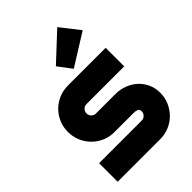

<svg xmlns="http://www.w3.org/2000/svg" viewBox="-223 -870 971 971"><g transform="rotate(-45 262.0 -384.5)"><path d="M337.9 0H33.2V-132.8H337.9Q351.6 -132.8 361.3 -142.6Q371.1 -152.3 371.1 -166Q371.1 -180.2 361.3 -184.6Q351.6 -189 337.9 -189H199.2Q164.6 -189 134.3 -202.1Q104 -215.3 81.5 -238Q59.1 -260.7 46.1 -291Q33.2 -321.3 33.2 -356Q33.2 -390.6 46.1 -420.9Q59.1 -451.2 81.5 -473.6Q104 -496.1 134.3 -509Q164.6 -522 199.2 -522H469.2V-389.2H199.2Q185.5 -389.2 175.8 -379.4Q166 -369.6 166 -356Q166 -341.8 175.8 -331.8Q185.5 -321.8 199.2 -321.8H337.9Q372.1 -321.8 402.3 -310.3Q432.6 -298.8 455.1 -278.3Q477.5 -257.8 490.7 -229Q503.9 -200.2 503.9 -166Q503.9 -131.3 490.7 -101.3Q477.5 -71.3 455.1 -48.6Q432.6 -25.9 402.3 -12.9Q372.1 0 337.9 0ZM280.3 -561 225.1 -633.8 370.1 -769 450.2 -667Z"/></g></svg>

Font: Righteous
Style: Regular
Weight: 400
Version: Version 1.000